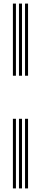

<svg xmlns="http://www.w3.org/2000/svg" viewBox="-20 -930 228 1070"><path d="M119.5 -508V-910H136.3V-508ZM51.9 -508V-910H68.8V-508ZM85.7 -508V-910H102.6V-508ZM119.5 120V-268H136.3V120ZM51.9 120V-268H68.8V120ZM85.7 120V-268H102.6V120Z"/></svg>

Font: Big Shoulders Inline Text SC Thin
Style: Regular
Weight: 100
Designer: Patric King
Foundry: XO Type Co
Version: Version 2.002